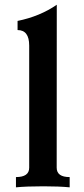

<svg xmlns="http://www.w3.org/2000/svg" viewBox="-20 -802 361 822"><path d="M278.3 0Q232.9 -4.4 166 -4.4Q93.3 -4.4 48.3 0V-43.9Q105 -43.9 105 -84V-606.9Q105 -673.3 55.2 -673.3V-712.4Q150.9 -731.9 223.1 -781.7Q222.7 -672.4 222.7 -84Q222.7 -43.9 278.3 -43.9Z"/></svg>

Font: Kelvinch
Style: Bold
Weight: 700
Designer: Paul James Miller
Foundry: High-Logic / Made with FontCreator
Version: Version 3.501;March 28, 2021;FontCreator 13.0.0.2683 64-bit